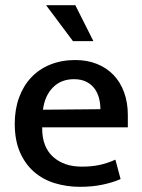

<svg xmlns="http://www.w3.org/2000/svg" viewBox="-20 -712 549 742"><path d="M474 -220H143V-216Q143 -144 185 -106Q227 -68 296 -68Q334 -68 364.5 -74.5Q395 -81 426 -95L446 -20Q417 -7 377 1.5Q337 10 289 10Q238 10 192 -4Q146 -18 111.5 -48Q77 -78 57 -124Q37 -170 37 -234Q37 -289 53.5 -334.5Q70 -380 100.5 -412.5Q131 -445 174.5 -462.5Q218 -480 271 -480Q317 -480 354.5 -465Q392 -450 418.5 -422.5Q445 -395 459.5 -355.5Q474 -316 474 -268ZM368 -290Q368 -314 362 -335Q356 -356 344 -371.5Q332 -387 312.5 -396.5Q293 -406 266 -406Q216 -406 184.5 -374Q153 -342 146 -288ZM158 -692H271L341 -553H262Z"/></svg>

Font: Ek Mukta Medium
Style: Regular
Weight: 500
Designer: Girish Dalvi and Yashodeep Gholap
Foundry: Ek Type
Version: Version 2.538;PS 1.002;hotconv 16.6.51;makeotf.lib2.5.65220;